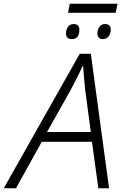

<svg xmlns="http://www.w3.org/2000/svg" viewBox="-74 -1001 649 1021"><path d="M-54 0H11L148 -247H415L449 0H506L409 -715H350ZM176 -299 301 -521Q318 -554 335 -586.5Q352 -619 365 -650H368Q370 -621 373 -586.5Q376 -552 379 -523L409 -299ZM288 -933H541L551 -981H297ZM308 -793Q348 -793 348 -843Q348 -873 318 -873Q297 -873 287 -857.5Q277 -842 277 -824Q277 -793 308 -793ZM474 -793Q492 -793 503.5 -807.5Q515 -822 515 -843Q515 -873 485 -873Q464 -873 454 -857.5Q444 -842 444 -824Q444 -793 474 -793Z"/></svg>

Font: Noto Sans UI Light
Style: Italic
Weight: 300
Italic angle: -12°
Designer: Monotype Design Team
Foundry: Monotype Imaging Inc.
Version: Version 1.901